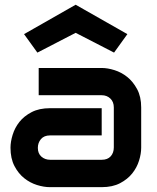

<svg xmlns="http://www.w3.org/2000/svg" viewBox="-20 -772 648 792"><path d="M562.4 -162.9Q562.4 -137.6 553.5 -109.2Q544.6 -80.7 525.5 -56.7Q506.4 -32.7 475.2 -16.3Q444.1 0 399.5 0H186.1Q160.9 0 132.4 -8.9Q104 -17.8 80 -36.9Q55.9 -55.9 39.6 -87.1Q23.3 -118.3 23.3 -162.9Q23.3 -187.1 32.2 -216.1Q41.1 -245 60.1 -269.1Q79.2 -293.1 110.4 -309.4Q141.6 -325.7 186.1 -325.7H399.5V-213.4H186.1Q161.9 -213.4 149 -198.3Q136.1 -183.2 136.1 -161.9Q136.1 -138.6 151 -125.7Q165.8 -112.9 187.1 -112.9H399.5Q423.8 -112.9 436.6 -127.2Q449.5 -141.6 449.5 -163.9V-328.7Q449.5 -352 435.1 -365.6Q420.8 -379.2 399.5 -379.2H139.6V-491.6H399.5Q423.8 -491.6 452.2 -482.7Q480.7 -473.8 504.7 -454.7Q528.7 -435.6 545.5 -404.5Q562.4 -373.3 562.4 -328.7ZM450.5 -555 292.1 -636.6 134.2 -555 79.2 -631.2 292.1 -752.5 505.4 -631.2Z"/></svg>

Font: AKL FREE 001
Style: Regular
Weight: 400
Designer: AKL
Foundry: AKL
Version: Version 1.00;August 10, 2024;FontCreator 13.0.0.2630 64-bit